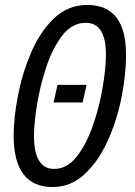

<svg xmlns="http://www.w3.org/2000/svg" viewBox="-20 -744 543 774"><path d="M488 -524Q488 -724 332 -724Q253 -724 196.5 -669Q140 -614 104.5 -530Q69 -446 52 -356.5Q35 -267 35 -198Q35 10 192 10Q264 10 319 -40Q374 -90 411.5 -170.5Q449 -251 468.5 -344.5Q488 -438 488 -524ZM117 -197Q117 -245 129 -320.5Q141 -396 166 -472Q191 -548 230.5 -600Q270 -652 326 -652Q407 -652 407 -524Q407 -470 394 -392.5Q381 -315 355 -239.5Q329 -164 290 -113.5Q251 -63 198 -63Q117 -63 117 -197ZM313 -331 329 -402H212L196 -331Z"/></svg>

Font: Noto Sans Display Condensed
Style: Italic
Weight: 400
Width: 3
Designer: Monotype Design team
Foundry: Monotype Imaging Inc.
Version: 1.000